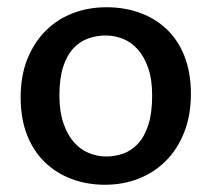

<svg xmlns="http://www.w3.org/2000/svg" viewBox="-20 -500 585 530"><path d="M507 -241Q507 -182 488.5 -135Q470 -88 438 -56Q406 -24 363 -7Q320 10 270 10Q220 10 177.5 -6Q135 -22 103.5 -52.5Q72 -83 54.5 -128Q37 -173 37 -231Q37 -291 55.5 -337Q74 -383 106 -415Q138 -447 181 -463.5Q224 -480 274 -480Q324 -480 366.5 -464.5Q409 -449 440.5 -419Q472 -389 489.5 -344Q507 -299 507 -241ZM400 -236Q400 -281 389 -312.5Q378 -344 360 -364Q342 -384 319 -393Q296 -402 271 -402Q247 -402 224 -394Q201 -386 183 -367Q165 -348 154.5 -316Q144 -284 144 -236Q144 -192 155 -160Q166 -128 184 -107.5Q202 -87 225.5 -77.5Q249 -68 273 -68Q297 -68 320 -76Q343 -84 361 -103.5Q379 -123 389.5 -155.5Q400 -188 400 -236Z"/></svg>

Font: Mukta Mahee Medium
Style: Regular
Weight: 500
Designer: Shuchita Grover, Noopur Datye, Girish Dalvi, Yashodeep Gholap
Foundry: Ek Type
Version: Version 2.538;PS 1.000;hotconv 16.6.51;makeotf.lib2.5.65220;